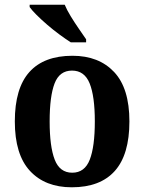

<svg xmlns="http://www.w3.org/2000/svg" viewBox="-20 -786 613 816"><path d="M285 10Q172 10 107.5 -59.5Q43 -129 43 -270Q43 -411 105 -480Q167 -549 288 -549Q400 -549 465 -480Q530 -411 530 -270Q530 -129 468 -59.5Q406 10 285 10ZM287 -52Q340 -52 361.5 -107.5Q383 -163 383 -270Q383 -377 361 -431.5Q339 -486 286 -486Q233 -486 212 -431.5Q191 -377 191 -270Q191 -163 212.5 -107.5Q234 -52 287 -52ZM281 -606Q259 -620 232.5 -639.5Q206 -659 180.5 -681Q155 -703 135 -723Q115 -743 106 -756V-766H255Q264 -744 280.5 -717Q297 -690 315 -664Q333 -638 346 -619V-606Z"/></svg>

Font: Noto Serif Devanagari SemiCondensed
Style: Bold
Weight: 700
Width: 4
Designer: Universal Thirst, Indian Type Foundry and the Monotype Design Team
Foundry: Monotype Imaging Inc.
Version: Version 2.004; ttfautohint (v1.8.4.7-5d5b)